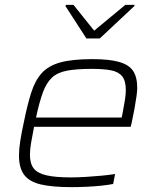

<svg xmlns="http://www.w3.org/2000/svg" viewBox="-20 -761 640 789"><path d="M274 8Q193 8 146 -3.5Q99 -15 78.5 -43.5Q58 -72 58 -122Q58 -147 63 -180Q68 -213 77 -254Q92 -329 108 -379.5Q124 -430 151.5 -460.5Q179 -491 228 -504.5Q277 -518 359 -518Q429 -518 469.5 -506.5Q510 -495 527 -469.5Q544 -444 544 -399Q544 -388 541 -366Q538 -344 533 -316Q528 -288 521 -256L517 -240H120Q113 -204 108 -175.5Q103 -147 103 -125Q103 -89 118.5 -69Q134 -49 171 -40.5Q208 -32 271 -32Q299 -32 332 -34Q365 -36 397 -39Q429 -42 453 -46L445 -5Q425 -1 396.5 2Q368 5 336 6.5Q304 8 274 8ZM128 -278H480L484 -297Q490 -329 493.5 -351Q497 -373 497 -391Q497 -429 482 -447.5Q467 -466 436.5 -472Q406 -478 357 -478Q294 -478 255 -470.5Q216 -463 193.5 -442Q171 -421 156.5 -382Q142 -343 128 -278ZM335 -603 249 -736 251 -741H282L367 -635L495 -741H533L532 -736L390 -603Z"/></svg>

Font: Saira SemiExpanded ExtraLight
Style: Italic
Weight: 250
Width: 6
Italic angle: -12°
Designer: Hector Gatti with collaboration of the Omnibus-Type team
Foundry: Omnibus-Type
Version: Version 1.101